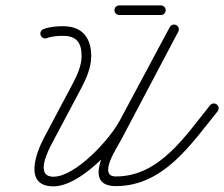

<svg xmlns="http://www.w3.org/2000/svg" viewBox="-20 -659 814 697"><path d="M150.6 -520.7C150.6 -520.7 150.6 -520.7 150.6 -520.7C167.3 -527.4 191.9 -529.1 209.7 -528.8C209.7 -528.8 209.7 -528.8 209.8 -528.8C209.9 -528.8 209.9 -528.8 209.9 -528.8C258.8 -528.8 276.2 -502.5 276.2 -455.7C276.2 -420.9 260.1 -385.5 244 -355.3C209.3 -289.8 174.5 -224.2 139.7 -158.7C109.9 -102.5 65.7 17.5 174 17.5C269.7 17.5 402.4 -124.1 445.1 -203.8C505.8 -317.2 566.5 -430.6 627.2 -544.1C631.7 -552.6 628.5 -563.2 620 -567.8C611.5 -572.3 600.9 -569.1 596.3 -560.6C596.3 -560.6 596.3 -560.6 596.3 -560.6C535.6 -447.2 474.9 -333.7 414.2 -220.3C378.4 -153.3 254.5 -17.5 174 -17.5C105.4 -17.5 154.9 -112.6 170.6 -142.3C205.4 -207.8 240.2 -273.4 275 -338.9C293.8 -374.5 311.2 -414.8 311.2 -455.7C311.2 -521.7 278.2 -563.8 209.9 -563.8C209.9 -563.8 210 -563.8 210 -563.8C210.1 -563.8 210.1 -563.8 210.1 -563.8C187.7 -564.1 158.6 -561.6 137.6 -553.2C128.6 -549.6 124.2 -539.4 127.8 -530.4C131.4 -521.4 141.6 -517.1 150.6 -520.7ZM596.3 -560.5C596.3 -560.5 596.3 -560.5 596.3 -560.5C527 -429.4 457.8 -298.3 388.5 -167.2C361.4 -115.8 283.5 16.6 400.6 16.6C573.7 16.6 672.7 -134.8 769.9 -254.9C775.9 -262.4 774.8 -273.4 767.3 -279.5C759.7 -285.6 748.7 -284.4 742.6 -276.9C742.6 -276.9 742.6 -276.9 742.6 -276.9C653.3 -166.5 559.5 -18.4 400.6 -18.4C334.2 -18.4 404.9 -123.4 419.5 -150.9C488.7 -282 558 -413.1 627.2 -544.2C631.7 -552.7 628.5 -563.3 619.9 -567.8C611.4 -572.3 600.8 -569 596.3 -560.5ZM413 -604.5C413 -604.5 413 -604.5 413 -604.5C463.3 -604.5 513.7 -604.5 564 -604.5C573.7 -604.5 581.5 -612.3 581.5 -622C581.5 -631.7 573.7 -639.5 564 -639.5C564 -639.5 564 -639.5 564 -639.5C513.7 -639.5 463.3 -639.5 413 -639.5C403.3 -639.5 395.5 -631.7 395.5 -622C395.5 -612.3 403.3 -604.5 413 -604.5Z"/></svg>

Font: FRB American Cursive Guidelines
Style: Italic
Weight: 400
Italic angle: -25°
Version: Version 2.0;Modular Font Editor K font №1